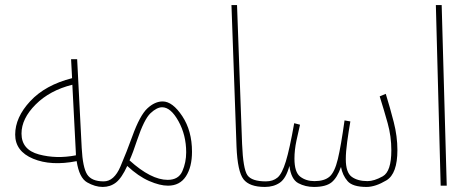

<svg xmlns="http://www.w3.org/2000/svg" viewBox="-20 -734 1861 759"><path d="M386 5Q406 5 406 -6Q406 -17 390 -17Q342 -17 324.5 -44.5Q307 -72 303 -149L285 -500H261L265 -425Q159 -398 99.5 -334Q40 -270 40 -202Q40 -136 111 -106.5Q182 -77 283 -97Q293 -31 324.5 -13Q356 5 386 5ZM65 -206Q65 -265 121 -321Q177 -377 266 -399L280 -127V-120Q203 -105 134 -123.5Q65 -142 65 -206Z M643 -23Q577 -23 492 -100Q506 -131 522 -180Q550 -263 575 -286.5Q600 -310 621 -310Q655 -310 685.5 -255Q716 -200 716 -132Q716 -92 701 -57.5Q686 -23 643 -23ZM644 0Q691 0 715 -37Q739 -74 739 -134Q739 -217 700.5 -275Q662 -333 623 -333Q592 -333 562.5 -305.5Q533 -278 503 -195Q481 -134 456 -75.5Q431 -17 390 -17L386 5Q416 5 438.5 -12.5Q461 -30 483 -78Q527 -37 569.5 -18.5Q612 0 644 0Z M1047 -6Q1047 -17 1031 -17Q975 -17 958 -41.5Q941 -66 937 -165L917 -714H895L915 -154Q919 -56 942.5 -25.5Q966 5 1027 5Q1047 5 1047 -6Z M1429 5Q1464 5 1507.5 -21Q1551 -47 1551 -141Q1551 -195 1536.5 -251.5Q1522 -308 1505 -363L1481 -353Q1498 -299 1512.5 -247Q1527 -195 1527 -140Q1527 -56 1493 -37Q1459 -18 1433 -18Q1394 -18 1370.5 -35Q1347 -52 1347 -105Q1347 -133 1352.5 -173.5Q1358 -214 1365 -254L1342 -258Q1328 -157 1315.5 -105Q1303 -53 1282.5 -35.5Q1262 -18 1223 -18Q1190 -18 1167 -35.5Q1144 -53 1144 -107Q1144 -141 1152 -178.5Q1160 -216 1166 -241L1143 -247Q1125 -145 1110 -96Q1095 -47 1077 -32Q1059 -17 1031 -17L1027 5Q1062 5 1086.5 -12Q1111 -29 1124 -78Q1131 -25 1159 -10Q1187 5 1221 5Q1268 5 1290.5 -13Q1313 -31 1328 -74Q1334 -41 1354 -18Q1374 5 1429 5Z M1746 0 1726 -714H1703L1722 0Z"/></svg>

Font: Noto Sans Arabic Condensed Thin
Style: Regular
Weight: 250
Width: 3
Designer: Nadine Chahine
Foundry: Monotype Imaging Inc.
Version: 1.001